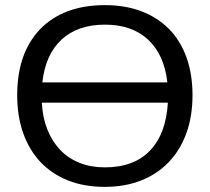

<svg xmlns="http://www.w3.org/2000/svg" viewBox="-20 -718 818 748"><path d="M730 -347Q730 -265 706 -199Q682 -133 637.5 -86.5Q593 -40 530 -15Q467 10 388 10Q308 10 245 -15Q182 -40 138 -86.5Q94 -133 70.5 -199Q47 -265 47 -347Q47 -512 137 -605Q228 -698 389 -698Q468 -698 531 -674Q594 -650 638.5 -605Q683 -560 706.5 -494.5Q730 -429 730 -347ZM388 -66Q502 -66 564.5 -131.5Q627 -197 634 -318H143Q146 -260 164.5 -213.5Q183 -167 214.5 -134Q246 -101 290 -83.5Q334 -66 388 -66ZM389 -622Q283 -622 220 -564Q157 -506 145 -397H632Q620 -505 557 -563.5Q494 -622 389 -622Z"/></svg>

Font: Libra Sans
Style: Regular
Weight: 400
Foundry: Context Ltd
Version: Version 1.000; ttfautohint (v1.3)